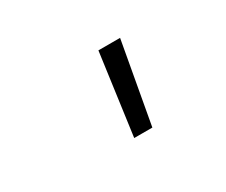

<svg xmlns="http://www.w3.org/2000/svg" viewBox="-62 -887 724 614"><g transform="rotate(-30 300.0 -580.0)"><path d="M291 -430 332 -730H412L358 -430Z"/></g></svg>

Font: JetBrains Mono NL ExtraLight
Style: Italic
Weight: 200
Italic angle: -9°
Monospace: yes
Designer: Philipp Nurullin, Konstantin Bulenkov
Foundry: JetBrains
Version: Version 2.305; ttfautohint (v1.8.4.7-5d5b)